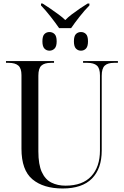

<svg xmlns="http://www.w3.org/2000/svg" viewBox="-20 -1061 704 1091"><path d="M316 -901Q297 -929 268 -966Q239 -1003 213 -1030V-1041H222Q240 -1030 264 -1013.5Q288 -997 312 -979.5Q336 -962 351 -947Q365 -962 388 -979.5Q411 -997 435.5 -1013.5Q460 -1030 478 -1041H488V-1030Q461 -1003 432 -966Q403 -929 384 -901ZM261 -773Q244 -773 232.5 -785Q221 -797 221 -826Q221 -856 232.5 -867.5Q244 -879 261 -879Q278 -879 290 -867.5Q302 -856 302 -826Q302 -797 290 -785Q278 -773 261 -773ZM440 -773Q423 -773 411.5 -785Q400 -797 400 -826Q400 -856 411.5 -867.5Q423 -879 440 -879Q457 -879 468.5 -867.5Q480 -856 480 -826Q480 -797 468.5 -785Q457 -773 440 -773ZM336 10Q227 10 164.5 -42Q102 -94 102 -216V-634Q102 -673 84 -688.5Q66 -704 29 -704H14V-714H287V-704H270Q232 -704 215 -688Q198 -672 198 -631V-201Q198 -126 217.5 -83.5Q237 -41 272 -23.5Q307 -6 352 -6Q449 -6 498.5 -59.5Q548 -113 548 -206V-633Q548 -673 530.5 -688.5Q513 -704 476 -704H452V-714H650V-704H628Q592 -704 575 -688Q558 -672 558 -630V-205Q558 -103 502.5 -46.5Q447 10 336 10Z"/></svg>

Font: Noto Serif Display SemiCondensed
Style: Regular
Weight: 400
Width: 4
Designer: Monotype Design Team
Foundry: Monotype Imaging Inc.
Version: Version 2.009